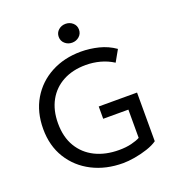

<svg xmlns="http://www.w3.org/2000/svg" viewBox="-161 -1033 1072 1175"><g transform="rotate(-20 375.5 -446.0)"><path d="M440 15Q328 15 240 -30Q152 -75 101.2 -156.8Q50.5 -238.5 50.5 -348.5Q50.5 -458.5 99.2 -541Q148 -623.5 233.5 -669.2Q319 -715 428.5 -715Q485.5 -715 543 -700.8Q600.5 -686.5 648 -653L606 -578.5Q567 -603.5 521.5 -615.8Q476 -628 428.5 -628Q343 -628 279.8 -594Q216.5 -560 182 -497.5Q147.5 -435 147.5 -349.5Q147.5 -260.5 185 -197.8Q222.5 -135 289.2 -102Q356 -69 444 -69Q489.5 -69 525 -77.8Q560.5 -86.5 581 -98V-282H417V-362H666.5V-45Q640.5 -26.5 599.8 -13Q559 0.5 516 7.8Q473 15 440 15ZM398.5 -784.5Q371.5 -784.5 352 -801.8Q332.5 -819 332.5 -846Q332.5 -872.5 352 -889.8Q371.5 -907 398.5 -907Q425.5 -907 445 -889.8Q464.5 -872.5 464.5 -846Q464.5 -819 445 -801.8Q425.5 -784.5 398.5 -784.5Z"/></g></svg>

Font: Geologica Light
Style: Regular
Weight: 300
Designer: Sindre Bremnes, Frode Helland
Foundry: Monokrom Skriftforlag AS
Version: Version 1.010; ttfautohint (v1.8.4.7-5d5b);gftools[0.9.28]